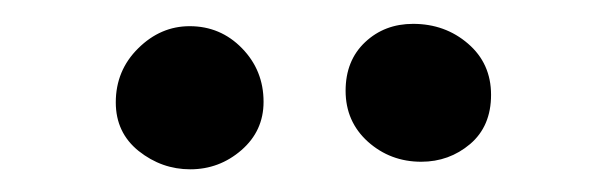

<svg xmlns="http://www.w3.org/2000/svg" viewBox="-20 -742 512 165"><path d="M342 -603Q315.5 -603 296.2 -620.2Q277 -637.5 277 -664Q277 -690 293.8 -705.8Q310.5 -721.5 335 -721.5Q362.5 -721.5 382.2 -704.5Q402 -687.5 402 -660.5Q402 -633.5 384 -618.2Q366 -603 342 -603ZM143.5 -596.5Q119 -596.5 99.2 -612.2Q79.5 -628 79.5 -654Q79.5 -681.5 98.8 -700.5Q118 -719.5 143 -719.5Q169.5 -719.5 188 -700.5Q206.5 -681.5 206.5 -654.5Q206.5 -629.5 187.5 -613Q168.5 -596.5 143.5 -596.5Z"/></svg>

Font: Grandstander
Style: Regular
Weight: 400
Designer: Tyler Finck
Foundry: Etcetera Type Co
Version: Version 1.200; ttfautohint (v1.8.3)